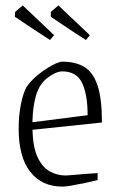

<svg xmlns="http://www.w3.org/2000/svg" viewBox="-20 -680 431 710"><path d="M341 -14Q320 -9 294.5 -3.5Q269 2 246 6Q223 10 210 10Q135 10 92 -44.5Q49 -99 49 -204Q49 -252 57 -293Q65 -334 78 -358Q95 -383 122 -404.5Q149 -426 174 -439Q199 -452 210 -452Q260 -452 292.5 -432Q325 -412 341 -363Q357 -314 357 -227L100 -200Q102 -134 119.5 -97.5Q137 -61 164.5 -46Q192 -31 223 -31Q228 -31 250 -33Q272 -35 298 -37Q324 -39 341 -40ZM154 -391Q126 -369 113.5 -328Q101 -287 100 -228L304 -254Q304 -329 284 -372.5Q264 -416 210 -416Q187 -416 154 -391ZM165 -532Q131 -554 97 -576.5Q63 -599 35 -618L36 -636L64 -660L180 -550ZM298 -532Q263 -554 229.5 -576.5Q196 -599 168 -618V-636L196 -660L312 -550Z"/></svg>

Font: Grenze Gotisch ExtraLight
Style: Regular
Weight: 200
Designer: Renata Polastri
Foundry: Omnibus-Type
Version: Version 1.001